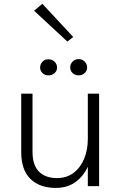

<svg xmlns="http://www.w3.org/2000/svg" viewBox="-20 -956 635 986"><path d="M266.5 9Q183.5 9 136.2 -37.2Q89 -83.5 89 -174V-475H147V-177Q147 -108 180 -74.8Q213 -41.5 272.5 -41.5Q324 -41.5 359.5 -69.5Q395 -97.5 413 -143Q431 -188.5 431 -241.5V-475H489V0H431V-100Q408 -50 366.8 -20.5Q325.5 9 266.5 9ZM383.5 -569Q366 -569 353.2 -580.5Q340.5 -592 340.5 -610Q340.5 -627 353 -639.8Q365.5 -652.5 383.5 -652.5Q402.5 -652.5 415 -639.5Q427.5 -626.5 427.5 -610Q427.5 -592 414.5 -580.5Q401.5 -569 383.5 -569ZM229 -569Q209.5 -569 197.8 -581Q186 -593 186 -609Q186 -626 197.8 -638.8Q209.5 -651.5 229 -651.5Q247.5 -651.5 260.2 -639.2Q273 -627 273 -609Q273 -592.5 260.5 -580.8Q248 -569 229 -569ZM326 -742.5 155 -901 197.5 -936.5 356 -766Z"/></svg>

Font: Betina Sans Light
Style: Regular
Weight: 300
Designer: Jonathan Pinhorn (font) & Cristiano Sobral (main changes)
Version: Version 2.001;October 6, 2020;FontCreator 13.0.0.2681 64-bit